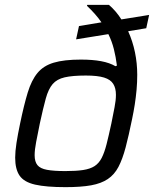

<svg xmlns="http://www.w3.org/2000/svg" viewBox="-20 -763 634 791"><path d="M250.2 8Q170.1 8 124.6 -2.4Q79.1 -12.8 60.8 -39.3Q42.5 -65.8 42.5 -113.5Q42.5 -138.9 47.9 -174.1Q53.4 -209.3 62.8 -254Q78.7 -330.7 94.2 -381.6Q109.7 -432.5 134.4 -462.3Q159 -492.2 201.4 -504.8Q243.7 -517.5 313.4 -517.5Q361.4 -517.5 396.7 -510.9Q432 -504.3 455.7 -490.2L461.7 -492.7Q457.2 -528.6 449.1 -560.8Q441 -593 426.4 -622.4L293.5 -600.9L305.4 -655.7L398 -671Q385.9 -688.5 370.6 -705.8Q355.3 -723 338.3 -739L339.3 -743H428.8Q443.8 -730 456.7 -714.9Q469.6 -699.8 480 -683L594.4 -701.5L582.5 -646.7L508 -634.3Q526.6 -593.2 536 -547.7Q545.4 -502.1 545.4 -455.1Q545.4 -424.6 542.7 -393.7Q539.9 -362.8 535.2 -332.4Q530.4 -302.1 524.3 -273Q510.4 -204.3 497.6 -155.9Q484.8 -107.5 468.1 -75.6Q451.3 -43.6 424.2 -25.4Q397.1 -7.1 355.2 0.5Q313.3 8 250.2 8ZM249.4 -58.2Q293.6 -58.2 322.6 -62.6Q351.6 -67.1 369.5 -78.6Q387.4 -90.2 398.8 -112.1Q410.1 -134 419 -168.8Q427.8 -203.6 438.7 -254Q446.2 -291.7 451.9 -320.9Q457.6 -350.1 457.6 -372.3Q457.6 -399.9 446.5 -417.5Q435.5 -435.2 408.7 -443.5Q381.9 -451.8 333.7 -451.8Q278.7 -451.8 246.5 -444.4Q214.4 -437 196.9 -416.6Q179.4 -396.2 168.6 -357Q157.8 -317.8 144 -254Q135 -210 128.9 -177.9Q122.7 -145.8 122.7 -123.6Q122.7 -97 134.2 -82.8Q145.8 -68.5 173.5 -63.4Q201.3 -58.2 249.4 -58.2Z"/></svg>

Font: Saira Thin
Style: Italic
Weight: 100
Italic angle: -12°
Designer: Hector Gatti with collaboration of the Omnibus-Type team
Foundry: Omnibus-Type
Version: Version 1.101